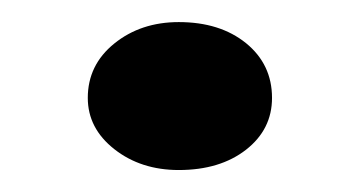

<svg xmlns="http://www.w3.org/2000/svg" viewBox="-20 -140 323 173"><path d="M141.1 13.2Q106.9 13.2 83 -5.6Q59.1 -24.4 59.1 -51.8Q59.1 -81.5 83 -100.8Q106.9 -120.1 141.1 -120.1Q178.2 -120.1 201.7 -101.1Q225.1 -82 225.1 -51.8Q225.1 -23.4 201.7 -5.1Q178.2 13.2 141.1 13.2Z"/></svg>

Font: BioRhyme
Style: Regular
Weight: 400
Designer: Aoife Mooney
Foundry: Aoife Mooney Type
Version: Version 1.500;PS 001.500;hotconv 1.0.88;makeotf.lib2.5.64775